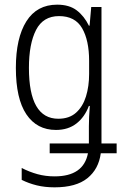

<svg xmlns="http://www.w3.org/2000/svg" viewBox="-20 -562 528 823"><path d="M225 -542Q277 -542 309 -517.5Q341 -493 361 -452H364L371 -532H415V53H480V95H412Q403 163 354.5 202Q306 241 214 241Q172 241 137.5 232.5Q103 224 73 209V158Q106 175 140.5 184.5Q175 194 214 194Q338 194 357 95H193V53H361V-20Q361 -40 362 -61.5Q363 -83 365 -108H361Q343 -60 307.5 -32.5Q272 -5 220 -5Q138 -5 93 -72Q48 -139 48 -271Q48 -399 93 -470.5Q138 -542 225 -542ZM233 -493Q165 -493 134.5 -433.5Q104 -374 104 -271Q104 -53 230 -53Q277 -53 306 -79Q335 -105 348.5 -148.5Q362 -192 362 -245V-301Q362 -389 332 -441Q302 -493 233 -493Z"/></svg>

Font: Noto Sans Condensed Light
Style: Regular
Weight: 300
Width: 3
Designer: Monotype Design Team
Foundry: Monotype Imaging Inc.
Version: Version 2.013; ttfautohint (v1.8.4.7-5d5b)